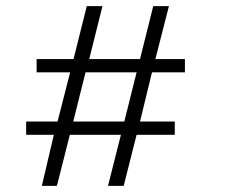

<svg xmlns="http://www.w3.org/2000/svg" viewBox="-20 -604 786 624"><path d="M116 0H165L207 -166H373L331 0H382L424 -166H548V-209H435L474 -369H581V-412H485L529 -584H478L435 -412H270L313 -584H262L219 -412H99V-369H208L167 -209H65V-166H155ZM218 -209 258 -369H424L384 -209Z"/></svg>

Font: Saira UNSAM Light SC
Style: Regular
Weight: 300
Designer: Hector Gatti with collaboration of the Omnibus-Type team
Foundry: Omnibus-Type
Version: Version 1.072;PS 001.072;hotconv 1.0.88;makeotf.lib2.5.64775